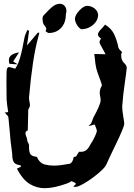

<svg xmlns="http://www.w3.org/2000/svg" viewBox="-20 -949 703 1005"><path d="M73.2 -612.3Q52.2 -612.8 29.3 -615.2Q26.4 -625.5 26.4 -633.8Q26.4 -666.5 79.6 -674.8L48.8 -627ZM213.4 36.1Q172.9 36.1 136.5 14.6Q100.1 -6.8 68.4 -65.9Q75.2 -68.8 90.8 -77.6Q89.8 -79.1 88.6 -81.5Q87.4 -84 85.9 -84Q57.6 -87.9 51 -102.5Q44.4 -117.2 44.4 -133.3Q44.4 -140.1 43 -150.9Q34.7 -207 30.8 -263.7Q27.8 -299.3 23.9 -335Q22 -342.8 12.7 -351.1Q8.3 -355 4.4 -359.9L22.9 -362.3Q15.1 -411.6 14.6 -428.7Q13.7 -485.4 13.7 -522Q13.7 -583.5 16.6 -589.4Q21 -597.2 25.4 -598.1Q35.6 -597.2 47.9 -592.8Q53.2 -590.8 59.6 -589.4L73.2 -612.3L79.6 -630.4Q91.8 -664.6 101.1 -716.3Q105 -737.8 109.4 -758.3Q112.8 -770 123 -791.5L132.3 -788.1Q129.9 -769 127 -749.5Q124 -730 121.1 -710.9L178.2 -778.3L186 -777.3L178.7 -749Q149.9 -644 131.8 -438Q131.8 -426.3 134.3 -417Q136.7 -407.7 136.7 -397.9Q136.7 -393.6 134.8 -388.9Q132.8 -384.3 130.9 -380.9Q128.9 -377.4 127.9 -375Q126.5 -323.7 125.5 -266.6Q113.3 -261.2 113.3 -252.9Q113.3 -243.7 117.9 -233.2Q122.6 -222.7 123 -211.9Q124 -206.5 127.4 -201.2Q132.3 -194.3 132.3 -184.6L131.8 -178.2Q131.8 -157.7 137.7 -144.5Q143.6 -131.3 172.9 -127.9Q187 -95.2 214.8 -87.9Q237.8 -82 263.2 -82Q292 -82 347.2 -92.3Q362.3 -102.1 365.2 -126Q366.2 -127.9 378.9 -130.4Q381.8 -134.8 384.3 -140.1Q393.1 -154.8 395 -154.8L402.3 -154.3Q422.4 -154.3 433.6 -164.8Q444.8 -175.3 455.6 -196.8Q475.6 -226.6 486.3 -258.8L486.8 -263.7Q486.8 -267.1 485.4 -272.2Q483.9 -277.3 481 -284.2Q478 -291 475.6 -297.4Q468.3 -295.9 442.9 -289.1L450.7 -296.9Q456.5 -301.3 458 -305.2L469.2 -334.5Q506.8 -402.3 506.8 -424.3Q506.8 -433.6 504.6 -443.6Q502.4 -453.6 502 -462.9Q502.9 -483.4 509.8 -494.1Q513.2 -500 513.2 -503.9Q513.2 -508.3 500.5 -542Q490.7 -566.4 483.9 -591.3Q478.5 -615.7 476.6 -642.1L473.6 -666.5L532.7 -665L522.5 -684.1Q500.5 -722.2 500.5 -729Q500.5 -732.9 508.8 -747.6Q492.7 -757.8 492.7 -768.6Q492.7 -780.3 512.7 -800.3Q522.9 -810.1 529.8 -820.3Q563.5 -799.8 577.6 -769.5Q594.2 -732.9 599.6 -700.2Q602.5 -691.4 611.8 -683.6L619.6 -675.3Q614.3 -671.9 614.3 -659.2Q614.3 -633.8 628.9 -620.1Q643.6 -606.4 643.6 -593.8Q639.2 -554.2 633.3 -515.1Q624 -453.1 619.6 -391.1Q619.6 -372.6 625.5 -337.4Q630.4 -308.1 630.4 -301.3Q630.4 -283.7 581.1 -182.6Q557.1 -133.8 535.2 -85Q526.9 -68.8 491 -38.8Q455.1 -8.8 416.5 13.2Q388.7 29.3 373.5 29.3Q367.7 29.3 363.3 26.9Q376.5 18.1 376.5 12.7Q376.5 9.8 373 7.6Q369.6 5.4 363.8 3.4Q357.9 1.5 354 -1Q344.7 6.3 331.1 11.2Q262.2 36.1 213.4 36.1ZM235.8 -776.4Q231.4 -776.4 229 -778.3L218.3 -786.1Q222.2 -792.5 222.2 -797.4Q222.2 -805.2 213.4 -814.9Q207 -821.8 205.1 -829.6Q202.6 -841.8 202.6 -852.5Q202.6 -861.8 207 -867.2L219.7 -880.4Q234.9 -897 251 -911.1Q272 -929.2 293 -929.2Q310.1 -929.2 320.3 -915.5Q327.6 -905.3 327.6 -892.1Q327.6 -883.8 324.7 -874Q324.7 -829.1 299.6 -802.7Q274.4 -776.4 235.8 -776.4ZM408.2 -795.9Q400.9 -796.4 392.3 -805.7Q383.8 -814.9 377.9 -827.6Q372.1 -840.3 372.1 -851.1Q373 -864.3 383.8 -879.9Q394.5 -895.5 408.9 -906.7Q423.3 -918 435.1 -918.5Q459 -918 475.8 -904.1Q492.7 -890.1 493.7 -869.6Q492.7 -840.8 467.3 -818.8Q441.9 -796.9 408.2 -795.9Z"/></svg>

Font: Unutterable
Style: Regular
Weight: 400
Designer: GGBotNet
Foundry: f0n7.com
Version: 1.00